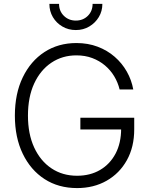

<svg xmlns="http://www.w3.org/2000/svg" viewBox="-20 -959 773 989"><path d="M377 9.8Q281.2 9.8 209.5 -36.6Q137.7 -83 97.2 -167Q56.6 -251 56.6 -363.3Q56.6 -476.6 97.2 -560.5Q137.7 -644.5 209 -690.9Q280.3 -737.3 373.5 -737.3Q433.1 -737.3 482.9 -718.5Q532.7 -699.7 570.8 -666.5Q608.9 -633.3 633.3 -590.1Q657.7 -546.9 666.5 -498H596.2Q587.4 -534.2 568.4 -565.9Q549.3 -597.7 520.8 -621.8Q492.2 -646 455.3 -659.9Q418.5 -673.8 373.5 -673.8Q301.3 -673.8 244.9 -636.2Q188.5 -598.6 156.2 -529.1Q124 -459.5 124 -363.3Q124 -268.6 156.2 -199Q188.5 -129.4 245.4 -91.6Q302.2 -53.7 377 -53.7Q444.3 -53.7 495.4 -83.5Q546.4 -113.3 575.2 -167.7Q604 -222.2 604 -296.4L626 -292H394V-352.5H671.4V-293Q671.4 -201.7 633.5 -133.8Q595.7 -65.9 529.3 -28.1Q462.9 9.8 377 9.8ZM370.6 -804.2Q332.5 -804.2 301.5 -822.3Q270.5 -840.3 252.4 -870.8Q234.4 -901.4 234.4 -939H284.2Q284.2 -901.9 309.1 -877.4Q334 -853 370.6 -853Q407.7 -853 432.4 -877.4Q457 -901.9 457 -939H507.3Q507.3 -901.4 489 -871.1Q470.7 -840.8 439.9 -822.5Q409.2 -804.2 370.6 -804.2Z"/></svg>

Font: Inter 20pt Light
Style: Regular
Weight: 300
Version: Version 4.001;git-66647c0bb